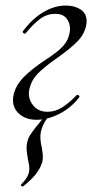

<svg xmlns="http://www.w3.org/2000/svg" viewBox="-20 -419 365 694"><path d="M27 -57Q27 -66 28 -71Q35 -109 65.5 -140Q96 -171 145 -203Q190 -232 209 -253.5Q228 -275 232 -303Q233 -307 233 -316Q233 -337 220 -353Q207 -369 180 -369Q149 -369 124 -350Q99 -331 72 -298L70 -297Q67 -297 64 -300Q61 -303 62 -305Q96 -351 136.5 -375Q177 -399 218 -399Q249 -399 271 -385Q293 -371 293 -343Q293 -335 292 -330Q286 -296 260 -269.5Q234 -243 190 -212Q141 -178 116.5 -153Q92 -128 85 -91Q81 -62 99.5 -38.5Q118 -15 152 -15Q180 -15 205 -31Q230 -47 257 -75Q258 -76 260 -76Q263 -76 265.5 -73.5Q268 -71 267 -68Q237 -29 194.5 -7.5Q152 14 112 14Q75 14 51 -6Q27 -26 27 -57ZM62 255Q59 255 56.5 252Q54 249 57 247Q73 231 79.5 218Q86 205 86 191Q86 177 81 157Q76 127 76 118Q76 90 88 70.5Q100 51 141 2Q142 1 144 1Q148 1 150.5 3.5Q153 6 151 8Q126 42 126 75Q126 94 131 114Q132 119 134 134Q136 149 134 160Q132 177 116 201.5Q100 226 63 255Z"/></svg>

Font: Cormorant Infant
Style: Italic
Weight: 400
Italic angle: -10°
Designer: Christian Thalmann (Catharsis Fonts)
Foundry: Catharsis Fonts
Version: Version 4.000